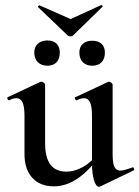

<svg xmlns="http://www.w3.org/2000/svg" viewBox="-20 -712 541 745"><path d="M75 -114V-263Q75 -298 67.5 -314.5Q60 -331 44 -331Q31 -331 16 -323H15Q11 -323 9 -328Q7 -333 10 -335L136 -394L141 -395Q145 -395 150 -391Q155 -387 155 -384V-157Q155 -101 175.5 -73.5Q196 -46 238 -46Q270 -46 302.5 -64.5Q335 -83 356 -113L362 -101Q280 11 189 11Q135 11 105 -22.5Q75 -56 75 -114ZM448 -50Q460 -50 493 -62L495 -63Q498 -63 500 -58Q502 -53 499 -51L368 12L364 13Q353 13 345 -12Q337 -37 337 -79V-263Q337 -298 329.5 -314.5Q322 -331 306 -331Q294 -331 278 -323H277Q273 -323 271 -328.5Q269 -334 273 -335L399 -394L403 -395Q407 -395 412 -391Q417 -387 417 -384V-113Q417 -79 424 -64.5Q431 -50 448 -50ZM127 -685Q127 -687 129.5 -689.5Q132 -692 134 -691L254 -638L372 -692H373Q376 -692 378 -689.5Q380 -687 377 -685L264 -575Q261 -571 253 -571Q246 -571 242 -575L128 -684Q128 -684 127.5 -684.5Q127 -685 127 -685ZM113 -508Q113 -530 127 -542.5Q141 -555 164 -555Q187 -555 199.5 -542.5Q212 -530 212 -508Q212 -484 199.5 -470.5Q187 -457 164 -457Q141 -457 127 -470.5Q113 -484 113 -508ZM288 -508Q288 -530 301.5 -542Q315 -554 338 -554Q361 -554 374 -542Q387 -530 387 -508Q387 -484 374 -470.5Q361 -457 338 -457Q315 -457 301.5 -470.5Q288 -484 288 -508Z"/></svg>

Font: Cormorant Infant SemiBold
Style: Regular
Weight: 600
Designer: Christian Thalmann (Catharsis Fonts)
Foundry: Catharsis Fonts
Version: Version 4.000